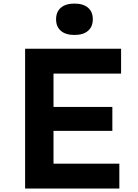

<svg xmlns="http://www.w3.org/2000/svg" viewBox="-20 -1079 790 1099"><path d="M123.7 -800H673.1V-657.8H286.3V-466.8H623.1V-330H286.3V-142.2H663.1V0H123.7ZM301 -968.7Q301 -1011.3 328.5 -1034.9Q355.9 -1058.5 406.1 -1058.5Q456.3 -1058.5 483.8 -1034.9Q511.2 -1011.3 511.2 -968.7Q511.2 -926.1 483.8 -902.5Q456.3 -878.9 406.1 -878.9Q355.9 -878.9 328.5 -902.5Q301 -926.1 301 -968.7Z"/></svg>

Font: Martian Mono VF sWd Rg
Style: Regular
Weight: 400
Width: 6
Monospace: yes
Designer: Roman Shamin
Foundry: Evil Martians
Version: Version 1.100